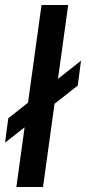

<svg xmlns="http://www.w3.org/2000/svg" viewBox="-45 -743 342 763"><path d="M-25 -176 -12 -273 277 -502 264 -403ZM20 0 120 -723H226L126 0Z"/></svg>

Font: Archivo Narrow SemiBold
Style: Italic
Weight: 600
Italic angle: -8°
Designer: Hector Gatti
Foundry: Omnibus-Type
Version: Version 3.002